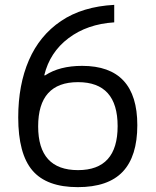

<svg xmlns="http://www.w3.org/2000/svg" viewBox="-20 -760 640 790"><path d="M300 10Q172 10 113.5 -58.5Q55 -127 55 -277Q55 -411 99 -512.5Q143 -614 231 -673.5Q319 -733 450 -740V-668Q339 -661 262 -603Q185 -545 162 -450H166Q225 -489 318 -489Q545 -489 545 -245Q545 -117 485 -53.5Q425 10 300 10ZM301 -60Q464 -60 464 -241Q464 -422 301 -422Q137 -422 137 -240Q137 -60 301 -60Z"/></svg>

Font: M PLUS Code Latin 60
Style: Regular
Weight: 400
Width: 7
Monospace: yes
Designer: Coji Morishita
Foundry: UNDERFOREST DESIGN
Version: Version 1.005; ttfautohint (v1.8.3)